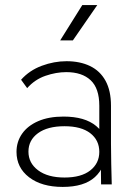

<svg xmlns="http://www.w3.org/2000/svg" viewBox="-20 -726 535 756"><path d="M378 0 376 -165 371 -177V-310Q371 -378 337 -410Q303 -442 241 -442Q201 -442 159 -427.5Q117 -413 87 -379L63 -412Q96 -449 144.5 -467Q193 -485 242 -485Q295 -485 334.5 -466Q374 -447 395.5 -408Q417 -369 417 -310V-160Q417 -120 418 -80.5Q419 -41 420 0ZM227 10Q144 10 94.5 -28Q45 -66 45 -128Q45 -168 67 -199.5Q89 -231 130.5 -249Q172 -267 230 -267Q314 -267 358.5 -230Q403 -193 403 -133H396Q396 -67 353.5 -28.5Q311 10 227 10ZM234 -27Q300 -27 335.5 -55Q371 -83 371 -128Q371 -174 335.5 -201.5Q300 -229 234 -229Q167 -229 129.5 -201.5Q92 -174 92 -129Q92 -84 130 -55.5Q168 -27 234 -27ZM217 -567 304 -706H363L267 -567Z"/></svg>

Font: SUSE ExtraLight
Style: Regular
Weight: 250
Designer: Rene Bieder
Foundry: SUSE
Version: Version 1.000